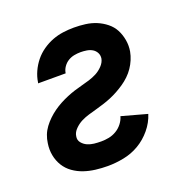

<svg xmlns="http://www.w3.org/2000/svg" viewBox="-102 -623 704 726"><g transform="rotate(-20 250.0 -260.0)"><path d="M213 8Q188 8 163.5 5Q139 2 117 -5.5Q95 -13 76 -26.5Q57 -40 45 -59.5Q33 -79 28.5 -102.5Q24 -126 28 -151Q30 -167 36 -182.5Q42 -198 52 -211.5Q62 -225 74.5 -237Q87 -249 101 -259Q115 -269 130 -277Q145 -285 160.5 -291.5Q176 -298 191.5 -303Q207 -308 223 -312Q239 -316 255 -321Q271 -326 285.5 -333.5Q300 -341 312.5 -354Q325 -367 328 -382Q330 -395 324.5 -405.5Q319 -416 309 -422Q299 -428 286.5 -430Q274 -432 262 -432Q249 -432 236 -429.5Q223 -427 211.5 -420Q200 -413 192 -401.5Q184 -390 182 -377V-376H71L72 -380Q75 -401 84.5 -422Q94 -443 108.5 -461Q123 -479 142.5 -492.5Q162 -506 183 -514Q204 -522 226 -525Q248 -528 270 -528Q293 -528 316 -525Q339 -522 359.5 -513.5Q380 -505 397.5 -491Q415 -477 425 -458Q435 -439 439 -416Q443 -393 439 -370Q436 -354 429.5 -338.5Q423 -323 413.5 -309Q404 -295 391.5 -283Q379 -271 365 -261.5Q351 -252 336.5 -244Q322 -236 306.5 -229.5Q291 -223 275 -218Q259 -213 243 -208.5Q227 -204 211.5 -199.5Q196 -195 181 -187.5Q166 -180 153 -167Q140 -154 138 -139Q135 -124 144 -113Q153 -102 165.5 -96.5Q178 -91 192 -89.5Q206 -88 221 -88Q236 -88 251.5 -91Q267 -94 281.5 -102.5Q296 -111 306.5 -124.5Q317 -138 321 -153L423 -125Q413 -93 390.5 -66Q368 -39 339 -22Q310 -5 277 1.5Q244 8 213 8Z"/></g></svg>

Font: Iosevka Term Curly
Style: Bold Italic
Weight: 700
Italic angle: -9°
Designer: Belleve Invis
Foundry: Belleve Invis
Version: Version 32.3.0